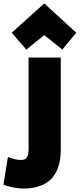

<svg xmlns="http://www.w3.org/2000/svg" viewBox="-119 -884 463 1115"><path d="M16 211C-4 211 -51 206 -99 189L-73 28C-36 41 -18 45 4 45C37 45 47 22 47 -20V-550H234V-17C234 138 158 211 16 211ZM138 -680 34 -596 -51 -694 138 -864 324 -694 243 -596Z"/></svg>

Font: Repo Black
Style: Regular
Weight: 900
Designer: Stefan Peev
Foundry: Context Ltd
Version: Version 1.502